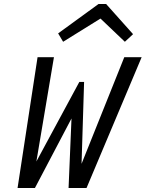

<svg xmlns="http://www.w3.org/2000/svg" viewBox="-20 -941 729 961"><path d="M271 -773.9 473.1 -920.9H511.2L646 -770L605 -731.9L482.9 -848.1L295.9 -731.9ZM413.1 0H323.2L337.9 -348.1L154.8 0H67.9L168 -654.8H250L162.1 -132.8L377 -530.8H400.9L388.2 -121.1L602.1 -654.8H689Z"/></svg>

Font: IntelOne Mono
Style: Italic
Weight: 400
Italic angle: -16°
Designer: Fred Shallcrass
Foundry: Frere-Jones Type LLC
Version: Version 1.200;hotconv 1.1.0;makeotfexe 2.6.0;FJTRelease1.2